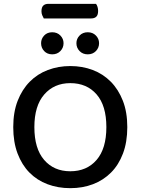

<svg xmlns="http://www.w3.org/2000/svg" viewBox="-20 -966 733 1000"><path d="M208 -870Q204 -877 200 -886.5Q196 -896 196 -907Q196 -928 205.5 -937Q215 -946 232 -946H480Q485 -940 488 -930Q491 -920 491 -909Q491 -888 481.5 -879Q472 -870 455 -870ZM643 -304Q643 -226 620.5 -166.5Q598 -107 558 -67Q518 -27 464 -6.5Q410 14 346 14Q282 14 227.5 -6.5Q173 -27 133.5 -67Q94 -107 71.5 -166.5Q49 -226 49 -304Q49 -382 72 -441Q95 -500 135 -540.5Q175 -581 229.5 -601.5Q284 -622 346 -622Q409 -622 463 -601.5Q517 -581 557 -540.5Q597 -500 620 -441Q643 -382 643 -304ZM534 -304Q534 -416 483 -474.5Q432 -533 346 -533Q262 -533 210.5 -474Q159 -415 159 -304Q159 -192 210 -133Q261 -74 346 -74Q432 -74 483 -133Q534 -192 534 -304ZM311 -741Q311 -717 294.5 -700Q278 -683 252 -683Q226 -683 210 -700Q194 -717 194 -741Q194 -764 210 -781Q226 -798 252 -798Q278 -798 294.5 -781Q311 -764 311 -741ZM496 -741Q496 -717 479.5 -700Q463 -683 437 -683Q411 -683 394.5 -700Q378 -717 378 -741Q378 -764 394.5 -781Q411 -798 437 -798Q463 -798 479.5 -781Q496 -764 496 -741Z"/></svg>

Font: Baloo Da 2 Medium
Style: Regular
Weight: 500
Designer: Noopur Datye, Sulekha Rajkumar and Ek Type
Foundry: Ek Type
Version: Version 1.640;hotconv 1.0.111;makeotfexe 2.5.65597; ttfautoh